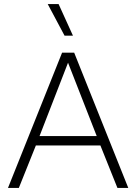

<svg xmlns="http://www.w3.org/2000/svg" viewBox="-20 -917 665 937"><path d="M606 0H553L470 -207H155L72 0H19L283 -660H342ZM173 -253H452L312 -611ZM266 -897 336 -743H295L213 -897Z"/></svg>

Font: Work Sans Light
Style: Regular
Weight: 300
Designer: Wei Huang
Foundry: Wei Huang
Version: Version 2.012; ttfautohint (v1.8.3)